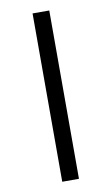

<svg xmlns="http://www.w3.org/2000/svg" viewBox="-82 -749 460 792"><g transform="rotate(-10 148.0 -352.5)"><path d="M113 0V-705H183V0Z"/></g></svg>

Font: Nunito Sans 7pt Light
Style: Regular
Weight: 300
Designer: Vernon Adams
Foundry: Vernon Adams
Version: Version 3.101;gftools[0.9.27]